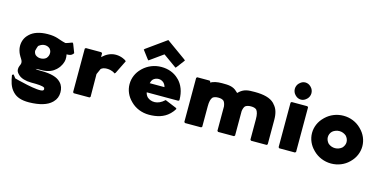

<svg xmlns="http://www.w3.org/2000/svg" viewBox="-95 -1388 4313 2164"><g transform="rotate(15 2062.0 -305.5)"><path d="M119 -40 127 -32C157 -2 215 15 277 15C358 15 411 17 434 33C436 36 438 41 439 47C440 54 438 58 432 65C390 97 93 16 93 16C86 8 78 -3 72 -12H71L60 -23L48 -11V-8C58 54 73 123 120 171L128 179C165 216 222 238 312 237C435 235 523 208 573 159L580 152C611 121 626 82 626 37C626 -5 615 -43 586 -73L579 -80C541 -118 471 -141 356 -141C322 -141 302 -141 286 -147C300 -150 321 -150 370 -151C438 -154 485 -177 518 -208L526 -216C566 -255 583 -304 586 -334C588 -352 586 -373 582 -396C597 -395 627 -395 645 -412L652 -418C655 -421 658 -425 660 -429L661 -431L622 -532L611 -542L608 -540C608 -540 532 -510 533 -516C450 -534 429 -562 317 -561C228 -560 156 -537 111 -493L104 -486C70 -453 50 -407 50 -352C50 -282 94 -223 94 -223C140 -156 95 -149 95 -93C95 -72 104 -55 119 -40ZM253 -407C267 -419 287 -429 308 -432C336 -435 359 -427 377 -412C388 -400 397 -384 398 -365C400 -340 391 -317 375 -299C362 -287 343 -278 319 -276C292 -273 267 -281 248 -297C237 -309 230 -325 229 -343C229 -346 246 -414 253 -407Z M966 -467C965 -466 966 -466 965 -465V-510L954 -520H773L763 -510V-3L773 7H957L967 -3L965 -268L995 -335C1010 -348 1031 -357 1063 -357C1124 -357 1156 -330 1156 -330L1159 -327L1170 -338L1246 -492L1236 -502C1236 -502 1189 -535 1121 -535C1053 -535 1003 -500 975 -474Z M1743 -324H1571C1575 -341 1581 -358 1595 -373C1611 -386 1630 -396 1657 -396C1680 -396 1700 -387 1716 -373C1729 -360 1738 -345 1743 -324ZM1792 -185C1716 -113 1637 -124 1593 -162C1579 -176 1568 -196 1565 -216H1934L1944 -225V-228C1944 -325 1913 -401 1861 -453L1859 -454H1858L1853 -460C1802 -509 1732 -535 1653 -535C1570 -535 1496 -503 1442 -452L1434 -444C1384 -395 1354 -329 1354 -256C1354 -184 1384 -118 1434 -69L1441 -62C1493 -10 1569 22 1653 22C1745 22 1826 0 1885 -57L1893 -65C1908 -80 1923 -98 1935 -119L1937 -122L1927 -132L1794 -187ZM1408 -673 1479 -579 1490 -568 1648 -681 1806 -568 1817 -579 1888 -673 1877 -684 1648 -848 1419 -684Z M2359 -535C2301 -535 2260 -525 2226 -507V-517L2216 -527H2071L2061 -517V-3L2071 7H2260L2270 -3V-242C2270 -295 2278 -328 2296 -349C2310 -360 2330 -367 2359 -367C2388 -367 2408 -362 2424 -349C2435 -337 2443 -318 2447 -288V-3L2457 7H2643L2653 -3V-288C2657 -316 2664 -335 2676 -349C2691 -360 2712 -367 2741 -367C2770 -367 2790 -362 2806 -349C2823 -329 2832 -295 2832 -242V-3L2842 7H3024L3034 -3V-287C3034 -364 3017 -420 2977 -460V-461L2969 -470C2923 -516 2846 -535 2741 -535C2664 -535 2613 -533 2557 -478L2551 -472C2550 -474 2546 -477 2544 -479L2543 -480L2535 -487C2488 -534 2432 -535 2359 -535Z M3194 -619 3201 -612C3217 -596 3240 -586 3264 -586C3287 -586 3308 -595 3325 -611L3334 -619C3351 -636 3361 -661 3361 -686C3361 -711 3351 -736 3334 -753L3327 -760C3311 -776 3288 -786 3264 -786C3241 -786 3220 -777 3203 -761L3194 -753C3177 -736 3167 -711 3167 -686C3167 -661 3177 -636 3194 -619ZM3171 7H3355L3365 -3V-523L3355 -533H3171L3161 -523V-3Z M3777 -356C3807 -356 3834 -345 3856 -327C3874 -308 3886 -283 3886 -256C3886 -230 3875 -206 3856 -186C3835 -169 3808 -157 3777 -157C3747 -157 3720 -167 3697 -186C3680 -204 3667 -230 3667 -256C3667 -282 3677 -308 3697 -327C3717 -344 3746 -356 3777 -356ZM3564 -68 3571 -61C3623 -10 3697 22 3778 22C3858 22 3931 -9 3982 -59L3989 -66C4040 -116 4070 -184 4070 -256C4070 -328 4040 -396 3989 -446L3981 -454C3930 -504 3858 -535 3778 -535C3698 -535 3625 -504 3572 -453L3564 -445C3513 -395 3483 -328 3483 -256C3483 -184 3514 -117 3564 -68Z"/></g></svg>

Font: Hussar Woodtype
Style: Ultra
Weight: 900
Foundry: Cannot Into Space Fonts
Version: Version 1.07